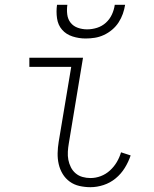

<svg xmlns="http://www.w3.org/2000/svg" viewBox="-20 -770 640 798"><path d="M356 8Q333 8 310.5 3Q288 -2 270 -15Q252 -28 240.5 -47Q229 -66 224 -88Q219 -110 219.5 -133.5Q220 -157 224 -181L276 -492H102V-530H325L266 -174Q263 -157 262 -139.5Q261 -122 264 -106Q267 -90 274.5 -75Q282 -60 294.5 -49.5Q307 -39 323 -34.5Q339 -30 356 -30Q378 -30 399 -38Q420 -46 437 -61.5Q454 -77 465.5 -96.5Q477 -116 483 -137L523 -124Q514 -97 498.5 -72Q483 -47 460.5 -28.5Q438 -10 410.5 -1Q383 8 356 8ZM336 -610Q308 -610 281.5 -618.5Q255 -627 238 -646.5Q221 -666 217 -694Q213 -722 217 -750H260Q257 -730 259.5 -710Q262 -690 273.5 -675.5Q285 -661 303.5 -654.5Q322 -648 342 -648Q363 -648 383.5 -654.5Q404 -661 420 -675.5Q436 -690 445 -709.5Q454 -729 457 -750H500Q497 -731 490.5 -712.5Q484 -694 473 -677Q462 -660 446 -646.5Q430 -633 411.5 -624.5Q393 -616 374 -613Q355 -610 336 -610Z"/></svg>

Font: Iosevka Slab XLtEx
Style: Italic
Weight: 200
Width: 7
Italic angle: -9°
Monospace: yes
Designer: Belleve Invis
Foundry: Belleve Invis
Version: Version 11.1.0; ttfautohint (v1.8.3)